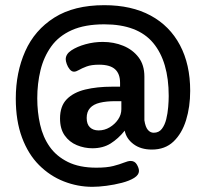

<svg xmlns="http://www.w3.org/2000/svg" viewBox="-20 -590 783 742"><path d="M337 132Q280 132 226.5 111Q173 90 131 48Q89 6 65 -58.5Q41 -123 41 -209Q41 -310 77.5 -392Q114 -474 190 -522Q266 -570 383 -570Q488 -570 562 -530Q636 -490 675.5 -415.5Q715 -341 715 -239Q715 -177 699 -125.5Q683 -74 650.5 -43Q618 -12 567 -12Q524 -12 496 -33Q468 -54 462 -85Q437 -54 407.5 -35.5Q378 -17 337 -17Q306 -17 277 -29Q248 -41 230 -66.5Q212 -92 212 -132Q212 -180 238 -206.5Q264 -233 309.5 -244Q355 -255 413 -255H444V-270Q444 -305 424.5 -322.5Q405 -340 363 -340Q333 -340 314.5 -333Q296 -326 285 -319.5Q274 -313 266 -313Q257 -313 249.5 -322Q242 -331 238 -342.5Q234 -354 234 -361Q234 -381 256 -395.5Q278 -410 310.5 -419Q343 -428 377 -428Q420 -428 456.5 -413Q493 -398 515.5 -368.5Q538 -339 538 -294V-125Q542 -99 551.5 -88Q561 -77 574 -77Q594 -77 605.5 -92Q617 -107 622.5 -129.5Q628 -152 630 -176.5Q632 -201 632 -219Q632 -352 572 -424Q512 -496 383 -496Q308 -496 257.5 -473.5Q207 -451 178 -410.5Q149 -370 136.5 -318.5Q124 -267 124 -210Q124 -157 135 -108.5Q146 -60 172 -23Q198 14 242.5 36Q287 58 352 58Q393 58 418 51.5Q443 45 459 38.5Q475 32 485 32Q501 32 509 46Q517 60 517 70Q517 86 498.5 97.5Q480 109 451 116.5Q422 124 391.5 128Q361 132 337 132ZM361 -86Q384 -86 404 -98Q424 -110 436.5 -128.5Q449 -147 449 -168V-199H425Q391 -199 366 -193Q341 -187 328 -172.5Q315 -158 315 -134Q315 -110 327.5 -98Q340 -86 361 -86Z"/></svg>

Font: Dosis ExtraLight
Style: Bold
Weight: 700
Version: Version 3.001; ttfautohint (v1.8.2)